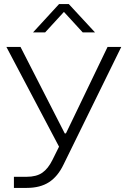

<svg xmlns="http://www.w3.org/2000/svg" viewBox="-20 -750 623 937"><path d="M47.9 167V112.8H109.9Q157.7 112.8 186.3 93Q214.8 73.2 235.8 30.8L268.1 -34.2L11.2 -521H80.1L295.9 -99.1H301.8L344.2 -187L504.9 -521H571.8L290 53.2Q262.2 111.3 219 139.2Q175.8 167 110.8 167ZM141.1 -591.8 268.1 -730H315.9L443.8 -591.8H383.8L292 -691.9L200.2 -591.8Z"/></svg>

Font: Lumene Sans Expanded Light
Style: Regular
Weight: 300
Width: 7
Designer: Deni Anggara
Version: Version 1.003;Glyphs 3.1.2 (3151)